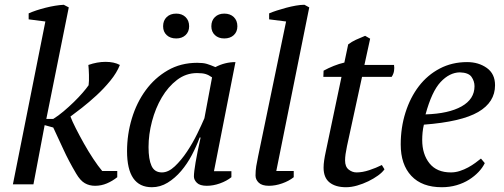

<svg xmlns="http://www.w3.org/2000/svg" viewBox="-20 -772 2112 804"><path d="M299 -45Q267 -99 245 -147.5Q223 -196 203 -238L167 -248L120 0H34L170 -682L100 -691V-716Q129 -729 170.5 -739.5Q212 -750 247 -752L268 -741L174 -274H203Q224 -287 246.5 -306Q269 -325 289.5 -345Q310 -365 326 -383.5Q342 -402 351 -415Q352 -422 352.5 -434Q353 -446 352.5 -458.5Q352 -471 351.5 -482.5Q351 -494 350 -500Q387 -513 422 -513Q458 -513 482 -500Q469 -467 442 -434Q415 -401 384 -372.5Q353 -344 323 -320.5Q293 -297 275 -284Q282 -265 297.5 -234.5Q313 -204 331.5 -171Q350 -138 370.5 -107Q391 -76 408 -56H471V-30Q451 -14 427.5 -4Q404 6 378 6Q354 6 335 -5Q316 -16 299 -45Z M658 -50Q685 -50 712 -75.5Q739 -101 763 -137Q787 -173 806 -212Q825 -251 836 -277L868 -448Q854 -458 841 -462Q828 -466 805 -466Q759 -466 721.5 -437.5Q684 -409 657.5 -364Q631 -319 616.5 -264Q602 -209 602 -156Q602 -105 614.5 -77.5Q627 -50 658 -50ZM816 -196Q803 -160 783.5 -123Q764 -86 738.5 -56Q713 -26 682 -7Q651 12 616 12Q512 12 512 -139Q512 -209 532 -275.5Q552 -342 590 -394Q628 -446 682.5 -477.5Q737 -509 806 -509Q831 -509 846 -504.5Q861 -500 882 -491Q922 -512 966 -512L876 -55H949V-30Q929 -14 901 -4Q873 6 846 6Q817 6 804.5 -6.5Q792 -19 792 -33Q792 -51 799 -92Q806 -133 820 -196ZM663 -662Q663 -686 678 -700.5Q693 -715 718 -715Q742 -715 757 -700.5Q772 -686 772 -662Q772 -639 757 -625Q742 -611 718 -611Q693 -611 678 -625Q663 -639 663 -662ZM865 -662Q865 -686 880 -700.5Q895 -715 919 -715Q944 -715 959 -700.5Q974 -686 974 -662Q974 -639 959 -625Q944 -611 919 -611Q895 -611 880 -625Q865 -639 865 -662Z M1178 -682 1107 -691V-716Q1121 -722 1139.5 -728Q1158 -734 1178.5 -739.5Q1199 -745 1219 -748.5Q1239 -752 1255 -752L1275 -741L1137 -56H1210V-30Q1190 -14 1161.5 -4Q1133 6 1106 6Q1077 6 1063.5 -7Q1050 -20 1050 -37Q1050 -57 1053 -76Q1056 -95 1061 -118Z M1335 -476Q1355 -487 1377.5 -496Q1400 -505 1422 -510L1438 -586Q1452 -597 1470.5 -605.5Q1489 -614 1509 -622L1530 -610L1506 -500H1630Q1632 -488 1630 -475Q1628 -462 1620 -450H1496L1433 -160Q1429 -141 1427 -126.5Q1425 -112 1425 -100Q1425 -74 1440 -62Q1455 -50 1473 -50Q1498 -50 1526.5 -59.5Q1555 -69 1579 -81L1590 -63Q1581 -50 1563 -37Q1545 -24 1522.5 -13Q1500 -2 1475.5 5Q1451 12 1429 12Q1385 12 1360 -8Q1335 -28 1335 -70Q1335 -84 1337.5 -101Q1340 -118 1344 -136L1410 -450H1334Z M2010 -89Q2001 -70 1984 -52Q1967 -34 1944 -19.5Q1921 -5 1892 3.5Q1863 12 1830 12Q1747 12 1702.5 -35.5Q1658 -83 1658 -167Q1658 -238 1678 -301Q1698 -364 1734 -411Q1770 -458 1821.5 -485Q1873 -512 1936 -512Q1984 -512 2018.5 -487.5Q2053 -463 2053 -415Q2053 -344 1982.5 -303Q1912 -262 1755 -250Q1751 -233 1749.5 -217Q1748 -201 1748 -186Q1748 -126 1778.5 -88Q1809 -50 1868 -50Q1887 -50 1905.5 -56Q1924 -62 1940.5 -71Q1957 -80 1970.5 -90Q1984 -100 1994 -108ZM1905 -469Q1862 -468 1825 -428.5Q1788 -389 1762 -293Q1859 -296 1913 -326.5Q1967 -357 1967 -411Q1967 -432 1954.5 -450Q1942 -468 1905 -469Z"/></svg>

Font: PTSerifItalic
Style: Italic
Weight: 400
Italic angle: -12°
Designer: A.Korolkova, O.Umpeleva, V.Yefimov
Foundry: ParaType Ltd
Version: Version 1.000W OFL